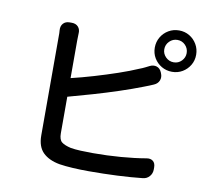

<svg xmlns="http://www.w3.org/2000/svg" viewBox="-89 -923 1179 1056"><g transform="rotate(10 500.0 -394.5)"><path d="M765 -703Q765 -678 783.5 -659.5Q802 -641 828 -641Q854 -641 872 -659.5Q890 -678 890 -703Q890 -729 872 -747.5Q854 -766 828 -766Q802 -766 783.5 -747.5Q765 -729 765 -703ZM712 -703Q712 -735 727.5 -761.5Q743 -788 769.5 -803.5Q796 -819 828 -819Q860 -819 886 -803.5Q912 -788 927.5 -761.5Q943 -735 943 -703Q943 -671 927.5 -645Q912 -619 886 -603.5Q860 -588 828 -588Q796 -588 769.5 -603.5Q743 -619 727.5 -645Q712 -671 712 -703ZM239 -758Q262 -758 275 -743.5Q288 -729 286 -705Q286 -699 285.5 -688.5Q285 -678 285 -666V-457Q344 -471 410 -490.5Q476 -510 539 -531.5Q602 -553 650 -574Q664 -579 679 -586.5Q694 -594 702 -598Q722 -608 740.5 -602Q759 -596 768 -575L770 -570Q779 -549 771.5 -530Q764 -511 743 -502Q729 -496 719.5 -492Q710 -488 686 -479Q632 -458 562.5 -435Q493 -412 420.5 -391Q348 -370 285 -353V-149Q285 -113 301.5 -100Q318 -87 353 -79Q376 -75 409 -73.5Q442 -72 478 -72Q557 -72 633 -78Q709 -84 773 -95Q795 -99 809 -88Q823 -77 823 -53V-42Q823 -19 808.5 -2.5Q794 14 771 16Q706 23 630.5 26.5Q555 30 472 30Q426 30 383 27.5Q340 25 308 20Q247 9 214 -23.5Q181 -56 181 -119Q181 -145 181 -191Q181 -237 181 -294Q181 -351 181 -410Q181 -469 181 -522Q181 -575 181 -613.5Q181 -652 181 -666Q181 -684 181 -689.5Q181 -695 180 -705Q178 -729 191 -743.5Q204 -758 227 -758Z"/></g></svg>

Font: Chiron GoRound TC M
Style: Regular
Weight: 500
Designer: Ryoko NISHIZUKA 西塚涼子 (kana, bopomofo & ideographs); Paul D. Hunt (Latin, Greek & Cyrillic); Sandoll Communications 산돌커뮤니
Foundry: Adobe
Version: Version 1.000;hotconv 1.1.1;makeotfexe 2.6.0